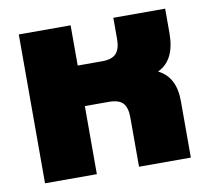

<svg xmlns="http://www.w3.org/2000/svg" viewBox="-65 -613 751 686"><g transform="rotate(-10 310.0 -270.0)"><path d="M45 -540H233V-394H322Q358 -394 373 -411Q388 -428 388 -463V-540H576V-451Q576 -353 512 -323Q574 -293 574 -205V0H386V-178Q386 -215 371 -231Q356 -247 320 -247H233V0H45Z"/></g></svg>

Font: Kanit Bold
Style: Regular
Weight: 700
Designer: Katatrad Team
Foundry: CadsonDemak
Version: Version 1.000